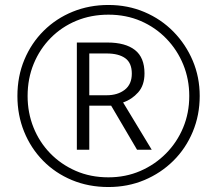

<svg xmlns="http://www.w3.org/2000/svg" viewBox="-20 -743 872 772"><path d="M289 -141V-572H412Q484 -572 522.5 -542Q561 -512 561 -448Q561 -400 535.5 -371.5Q510 -343 475 -331L590 -141H531L427 -318H339V-141ZM409 -360Q453 -360 481.5 -382Q510 -404 510 -447Q510 -490 483.5 -509Q457 -528 409 -528H339V-360ZM416 9Q336 9 269 -19Q202 -47 153 -97Q104 -147 77 -213.5Q50 -280 50 -357Q50 -436 78 -503Q106 -570 156 -619.5Q206 -669 272.5 -696Q339 -723 416 -723Q494 -723 561 -694.5Q628 -666 677.5 -615.5Q727 -565 755 -499Q783 -433 783 -357Q783 -280 755 -213Q727 -146 677 -96.5Q627 -47 560.5 -19Q494 9 416 9ZM416 -30Q485 -30 544 -55.5Q603 -81 647.5 -126Q692 -171 716.5 -230Q741 -289 741 -357Q741 -424 717 -483Q693 -542 649 -587.5Q605 -633 546 -658.5Q487 -684 416 -684Q346 -684 287 -659.5Q228 -635 184 -590.5Q140 -546 115.5 -486.5Q91 -427 91 -357Q91 -290 114.5 -231Q138 -172 181.5 -127Q225 -82 284.5 -56Q344 -30 416 -30Z"/></svg>

Font: Noto Sans Devanagari Light
Style: Regular
Weight: 300
Version: Version 2.003